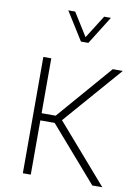

<svg xmlns="http://www.w3.org/2000/svg" viewBox="-100 -1004 774 1070"><g transform="rotate(10 287.0 -469.0)"><path d="M297.4 -778.8H339.4L439 -938H400.9L318.4 -807.6L236.8 -938H197.8ZM230.5 -347.7H150.9V-658.2H106V0H150.9V-307.1H231.9L499 0H555.7L269.5 -329.1L555.7 -658.2H499Z"/></g></svg>

Font: Estedad ExtraLight
Style: Regular
Weight: 200
Designer: Amin Abedi
Version: Version 7.3